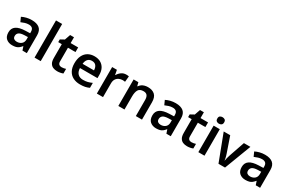

<svg xmlns="http://www.w3.org/2000/svg" viewBox="139 -2075 5080 3400"><g transform="rotate(30 2679.0 -375.0)"><path d="M297 -552Q402 -552 456.5 -506.5Q511 -461 511 -364V0H422L397 -75H393Q370 -46 345.5 -26.5Q321 -7 289.5 1.5Q258 10 213 10Q140 10 92 -31Q44 -72 44 -158Q44 -242 105.5 -284.5Q167 -327 292 -331L386 -334V-361Q386 -413 361 -435Q336 -457 291 -457Q250 -457 212 -445Q174 -433 138 -417L98 -505Q138 -526 189.5 -539Q241 -552 297 -552ZM320 -254Q237 -251 205 -225.5Q173 -200 173 -157Q173 -119 196 -102Q219 -85 255 -85Q310 -85 348 -116.5Q386 -148 386 -210V-256Z M795 0H669V-760H795Z M1166 -91Q1190 -91 1212 -95.5Q1234 -100 1253 -106V-12Q1233 -3 1201 3.5Q1169 10 1134 10Q1088 10 1050.5 -5.5Q1013 -21 990.5 -59Q968 -97 968 -165V-447H895V-502L975 -546L1015 -661H1094V-542H1248V-447H1094V-166Q1094 -128 1114 -109.5Q1134 -91 1166 -91Z M1580 -552Q1653 -552 1705.5 -522.5Q1758 -493 1787 -438.5Q1816 -384 1816 -306V-242H1458Q1460 -168 1499 -127.5Q1538 -87 1607 -87Q1660 -87 1701.5 -97.5Q1743 -108 1787 -128V-27Q1747 -8 1704 1Q1661 10 1601 10Q1522 10 1460.5 -20.5Q1399 -51 1364.5 -113Q1330 -175 1330 -267Q1330 -360 1361.5 -423.5Q1393 -487 1449 -519.5Q1505 -552 1580 -552ZM1580 -459Q1530 -459 1498.5 -426.5Q1467 -394 1461 -330H1694Q1693 -387 1665.5 -423Q1638 -459 1580 -459Z M2227 -552Q2239 -552 2255 -551Q2271 -550 2282 -547L2271 -430Q2262 -432 2247.5 -433.5Q2233 -435 2222 -435Q2182 -435 2147 -418.5Q2112 -402 2090.5 -368Q2069 -334 2069 -281V0H1943V-542H2040L2058 -448H2064Q2088 -491 2130 -521.5Q2172 -552 2227 -552Z M2672 -552Q2763 -552 2814.5 -505Q2866 -458 2866 -353V0H2740V-328Q2740 -389 2716 -419.5Q2692 -450 2640 -450Q2564 -450 2536 -402.5Q2508 -355 2508 -265V0H2382V-542H2479L2497 -471H2504Q2522 -499 2548 -517Q2574 -535 2606 -543.5Q2638 -552 2672 -552Z M3240 -552Q3345 -552 3399.5 -506.5Q3454 -461 3454 -364V0H3365L3340 -75H3336Q3313 -46 3288.5 -26.5Q3264 -7 3232.5 1.5Q3201 10 3156 10Q3083 10 3035 -31Q2987 -72 2987 -158Q2987 -242 3048.5 -284.5Q3110 -327 3235 -331L3329 -334V-361Q3329 -413 3304 -435Q3279 -457 3234 -457Q3193 -457 3155 -445Q3117 -433 3081 -417L3041 -505Q3081 -526 3132.5 -539Q3184 -552 3240 -552ZM3263 -254Q3180 -251 3148 -225.5Q3116 -200 3116 -157Q3116 -119 3139 -102Q3162 -85 3198 -85Q3253 -85 3291 -116.5Q3329 -148 3329 -210V-256Z M3822 -91Q3846 -91 3868 -95.5Q3890 -100 3909 -106V-12Q3889 -3 3857 3.5Q3825 10 3790 10Q3744 10 3706.5 -5.5Q3669 -21 3646.5 -59Q3624 -97 3624 -165V-447H3551V-502L3631 -546L3671 -661H3750V-542H3904V-447H3750V-166Q3750 -128 3770 -109.5Q3790 -91 3822 -91Z M4144 -542V0H4018V-542ZM4081 -751Q4109 -751 4130 -736.5Q4151 -722 4151 -685Q4151 -649 4130 -633.5Q4109 -618 4081 -618Q4052 -618 4031.5 -633.5Q4011 -649 4011 -685Q4011 -722 4031.5 -736.5Q4052 -751 4081 -751Z M4430 0 4224 -542H4357L4465 -229Q4472 -210 4478 -187.5Q4484 -165 4488.5 -143.5Q4493 -122 4494 -106H4498Q4500 -123 4505 -144.5Q4510 -166 4516.5 -188Q4523 -210 4529 -229L4637 -542H4770L4564 0Z M5067 -552Q5172 -552 5226.5 -506.5Q5281 -461 5281 -364V0H5192L5167 -75H5163Q5140 -46 5115.5 -26.5Q5091 -7 5059.5 1.5Q5028 10 4983 10Q4910 10 4862 -31Q4814 -72 4814 -158Q4814 -242 4875.5 -284.5Q4937 -327 5062 -331L5156 -334V-361Q5156 -413 5131 -435Q5106 -457 5061 -457Q5020 -457 4982 -445Q4944 -433 4908 -417L4868 -505Q4908 -526 4959.5 -539Q5011 -552 5067 -552ZM5090 -254Q5007 -251 4975 -225.5Q4943 -200 4943 -157Q4943 -119 4966 -102Q4989 -85 5025 -85Q5080 -85 5118 -116.5Q5156 -148 5156 -210V-256Z"/></g></svg>

Font: Noto Sans Cham SemiBold
Style: Regular
Weight: 600
Version: Version 2.002